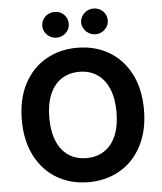

<svg xmlns="http://www.w3.org/2000/svg" viewBox="-61 -973 874 1034"><g transform="rotate(-5 376.5 -455.5)"><path d="M376.5 9.8Q281.9 9.8 206.9 -33.6Q132 -76.9 89.2 -159.4Q46.4 -241.9 46.4 -353.5Q46.4 -466.6 89.2 -548.7Q132 -630.7 206.9 -673.7Q281.9 -716.8 376.5 -716.8Q471.2 -716.8 546.2 -673.7Q621.1 -630.7 663.9 -548.7Q706.7 -466.6 706.7 -353.5Q706.7 -241.4 663.9 -159.1Q621.1 -76.9 546.2 -33.6Q471.2 9.8 376.5 9.8ZM376.5 -586.7Q321.5 -586.7 280.5 -559.8Q239.5 -532.9 217.2 -480.4Q194.9 -428 194.9 -353.5Q194.9 -279 217.2 -226.6Q239.5 -174.2 280.5 -147.3Q321.5 -120.4 376.5 -120.4Q432 -120.4 472.8 -147.3Q513.6 -174.2 535.9 -226.6Q558.2 -279 558.2 -353.5Q558.2 -428 535.9 -480.4Q513.6 -532.9 472.8 -559.8Q432 -586.7 376.5 -586.7ZM200.3 -850Q200.3 -869 210 -885Q219.8 -901 236.3 -910.3Q252.9 -919.5 272 -919.5Q291.9 -919.5 308.2 -910.5Q324.5 -901.4 334 -885.4Q343.5 -869.4 343.5 -850Q343.5 -831.5 334 -815.5Q324.5 -799.5 308.2 -790Q291.9 -780.5 272 -780.5Q253.3 -780.5 236.5 -790Q219.8 -799.5 210 -815.7Q200.3 -831.9 200.3 -850ZM410.5 -850Q410.5 -869 420.6 -885Q430.6 -901 447.4 -910.3Q464.1 -919.5 483.2 -919.5Q502.7 -919.5 519 -910.3Q535.3 -901 544.8 -885Q554.4 -869 554.4 -850Q554.4 -831.5 544.8 -815.5Q535.3 -799.5 519 -790Q502.7 -780.5 483.2 -780.5Q464.1 -780.5 447.4 -790Q430.6 -799.5 420.6 -815.7Q410.5 -831.9 410.5 -850Z"/></g></svg>

Font: WEMIX Pretendard Variable
Style: Regular
Weight: 400
Designer: Base glyphs from Inter by Rasmus Andersson; Hangeul glyphs from Noto Sans CJK(Source Han Sans) by Jang Soo-young and Kan
Foundry: Kil Hyung-jin
Version: Version 1.000;Glyphs 3.2 (3208)